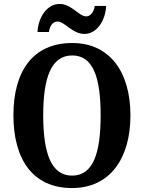

<svg xmlns="http://www.w3.org/2000/svg" viewBox="-20 -943 729 973"><path d="M408 -771C469 -771 514 -836 518 -913H460C457 -886 440 -860 417 -860C380 -860 343 -923 282 -923C219 -923 174 -857 170 -781H228C231 -808 246 -834 271 -834C309 -834 346 -771 408 -771ZM345 10C535 10 641 -137 641 -358C641 -580 535 -725 346 -725C145 -725 48 -580 48 -359C48 -137 145 10 345 10ZM345 -53C240 -53 199 -166 199 -358C199 -551 240 -662 346 -662C452 -662 490 -551 490 -358C490 -166 452 -53 345 -53Z"/></svg>

Font: Noto Serif Ethiopic Condensed
Style: Bold
Weight: 700
Width: 3
Designer: Monotype Design Team
Foundry: Monotype Imaging Inc.
Version: Version 2.102